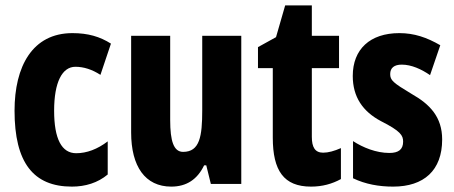

<svg xmlns="http://www.w3.org/2000/svg" viewBox="-20 -683 1687 713"><path d="M247 10C297 10 343 -4 380 -35V-158C342 -129 302 -114 263 -114C209 -114 181 -167 181 -272C181 -378 211 -435 260 -435C291 -435 322 -425 353 -405L392 -521C351 -547 307 -560 249 -560C100 -560 34 -436 34 -272C34 -79 104 10 247 10Z M876 -550H731V-274C731 -177 722 -119 660 -119C625 -119 612 -159 612 -237V-550H467V-191C467 -65 519 10 616 10C673 10 713 -17 738 -69H746L763 0H876Z M1180 -116C1150 -116 1138 -136 1138 -175V-430H1239V-550H1138V-663H1039L1005 -545L938 -508V-430H993V-172C993 -49 1034 10 1135 10C1177 10 1213 0 1246 -18V-133C1221 -122 1199 -116 1180 -116Z M1622 -165C1622 -249 1576 -296 1509 -334C1439 -376 1429 -385 1429 -408C1429 -431 1444 -443 1472 -443C1508 -443 1545 -426 1577 -404L1615 -515C1565 -544 1518 -560 1463 -560C1354 -560 1290 -500 1290 -401C1290 -323 1327 -269 1395 -233C1468 -196 1477 -180 1477 -157C1477 -128 1460 -115 1426 -115C1377 -115 1328 -135 1291 -159V-21C1337 1 1387 10 1440 10C1554 10 1622 -50 1622 -165Z"/></svg>

Font: Noto Sans Myanmar ExtraCondensed ExtraBold
Style: Regular
Weight: 800
Width: 2
Designer: Monotype Design Team
Foundry: Monotype Imaging Inc.
Version: Version 2.107